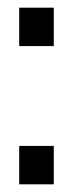

<svg xmlns="http://www.w3.org/2000/svg" viewBox="-20 -480 190 500"><path d="M30 0V-100H120V0ZM30 -360V-460H120V-360Z"/></svg>

Font: Tektur Condensed
Style: Regular
Weight: 400
Width: 3
Designer: Adam Jagosz
Foundry: Adam Jagosz
Version: Version 1.005;gftools[0.9.30]